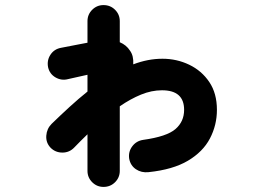

<svg xmlns="http://www.w3.org/2000/svg" viewBox="-20 -633 1040 755"><path d="M387 102Q361 102 342.5 83.5Q324 65 324 39V-105Q311 -92 298 -79.5Q285 -67 272 -53Q253 -33 225.5 -33Q198 -33 179 -52Q160 -72 162 -99.5Q164 -127 183 -146Q218 -180 253.5 -212.5Q289 -245 324 -273V-339L248 -322Q222 -315 198.5 -328.5Q175 -342 169 -369Q164 -396 178.5 -418Q193 -440 220 -445Q273 -455 295 -459.5Q317 -464 324 -465V-550Q324 -576 342.5 -594.5Q361 -613 387 -613Q414 -613 432.5 -594.5Q451 -576 451 -550V-467Q477 -456 491 -434Q506 -414 504 -380Q533 -391 561.5 -396.5Q590 -402 619 -402Q675 -402 724 -378.5Q773 -355 803 -310.5Q833 -266 833 -201Q833 -141 805.5 -88.5Q778 -36 719 -1Q660 34 564 44Q536 47 514.5 32.5Q493 18 488 -9Q484 -36 500 -57.5Q516 -79 543 -83Q636 -96 670 -125.5Q704 -155 704 -201Q704 -278 617 -278Q576 -278 534.5 -261Q493 -244 451 -215V39Q451 65 432.5 83.5Q414 102 387 102Z"/></svg>

Font: Zen Maru Gothic Black
Style: Regular
Weight: 900
Designer: Yoshimichi Ohira
Foundry: Positype
Version: Version 1.001